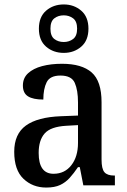

<svg xmlns="http://www.w3.org/2000/svg" viewBox="-20 -834 573 864"><path d="M188 10Q127 10 85.5 -29.5Q44 -69 44 -151Q44 -231 96.5 -269Q149 -307 254 -311L331 -314V-373Q331 -428 316.5 -461Q302 -494 252 -494Q205 -494 190 -464Q175 -434 175 -386Q129 -386 106 -400.5Q83 -415 83 -449Q83 -483 106.5 -504.5Q130 -526 169.5 -536.5Q209 -547 259 -547Q348 -547 392.5 -508Q437 -469 437 -374V-116Q437 -74 450 -59Q463 -44 494 -44H497V0H355L339 -82H331Q312 -54 293.5 -33.5Q275 -13 250.5 -1.5Q226 10 188 10ZM221 -52Q271 -52 301 -90.5Q331 -129 331 -191V-271L278 -268Q208 -264 181 -233.5Q154 -203 154 -146Q154 -52 221 -52ZM267 -596Q220 -596 187.5 -624Q155 -652 155 -705Q155 -758 187.5 -786Q220 -814 267 -814Q313 -814 345.5 -786Q378 -758 378 -705Q378 -652 345.5 -624Q313 -596 267 -596ZM267 -645Q291 -645 309 -658.5Q327 -672 327 -705Q327 -738 309 -751.5Q291 -765 267 -765Q242 -765 224.5 -751.5Q207 -738 207 -705Q207 -672 224.5 -658.5Q242 -645 267 -645Z"/></svg>

Font: Noto Serif Khmer SemiCondensed Medium
Style: Regular
Weight: 500
Width: 4
Designer: Danh Hong and the Monotype Design Team
Foundry: Monotype Imaging Inc.
Version: Version 2.004; ttfautohint (v1.8.4.7-5d5b)